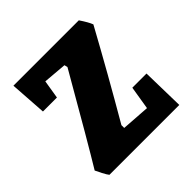

<svg xmlns="http://www.w3.org/2000/svg" viewBox="-129 -562 669 669"><g transform="rotate(-45 205.0 -228.0)"><path d="M43.9 0Q38.6 -6.3 30 -22.9Q21.5 -39.6 18.1 -46.9Q66.4 -126 206.1 -369.1L203.1 -380.9L116.2 -388.2L105 -319.8H36.1L26.9 -456.1H349.1Q369.1 -426.3 375 -410.2Q289.1 -252.9 195.8 -92.8V-79.1L300.8 -71.8L314.9 -158.2H384.8L388.2 0Z"/></g></svg>

Font: Grenze
Style: Bold
Weight: 700
Designer: Renata Polastri
Foundry: Omnibus-Type
Version: Version 1.002;PS 001.002;hotconv 1.0.88;makeotf.lib2.5.64775